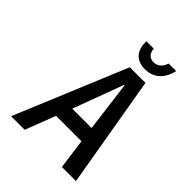

<svg xmlns="http://www.w3.org/2000/svg" viewBox="-231 -940 1059 1059"><g transform="rotate(45 299.0 -410.0)"><path d="M455 -820C446 -791 426 -766 391 -766C355 -766 341 -791 339 -820H281C279 -756 308 -705 384 -705C459 -705 500 -756 514 -820ZM255 -268 365 -564H368L406 -268ZM442 0H552L440 -654H318L46 0H152L220 -177H418Z"/></g></svg>

Font: Falling Sky
Style: CondObl
Weight: 400
Designer: Paul D. Hunt
Foundry: Adobe Systems Incorporated
Version: Version 1.02